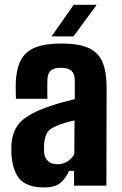

<svg xmlns="http://www.w3.org/2000/svg" viewBox="-20 -796 523 823"><path d="M169.5 7.5Q101.5 7.5 68.5 -24.2Q35.5 -56 29 -133Q28.5 -142 28.5 -155.5Q28.5 -169 29 -177Q32 -217.5 47.8 -246.2Q63.5 -275 96.8 -296.8Q130 -318.5 185.5 -338Q214 -348.5 240.5 -355.8Q267 -363 300.5 -371V-452Q300.5 -479.5 286 -492.5Q271.5 -505.5 240 -505.5Q212.5 -505.5 198.8 -494.5Q185 -483.5 183.5 -458.5Q183 -451.5 182.8 -432.5Q182.5 -413.5 182.8 -395Q183 -376.5 183.5 -372.5H48.5Q48 -380.5 47.5 -401.5Q47 -422.5 47.5 -442.5Q50 -500.5 69 -537.5Q88 -574.5 130 -592Q172 -609.5 244.5 -609.5Q318 -609.5 360 -590.2Q402 -571 419.5 -529.2Q437 -487.5 437 -420.5L436 0H297.5V-63.5H276.5Q259 -27 236 -9.8Q213 7.5 169.5 7.5ZM226.5 -92Q249.5 -92 268.8 -103.8Q288 -115.5 298.5 -135.5L299.5 -280Q279.5 -275.5 259 -269.5Q238.5 -263.5 220 -255.5Q188.5 -242.5 179.5 -221.8Q170.5 -201 169 -177Q168.5 -164.5 168.5 -159Q168.5 -153.5 169 -143Q171.5 -118.5 186 -105.2Q200.5 -92 226.5 -92ZM201 -640 296 -775.5H394.5L295 -640Z"/></svg>

Font: Big Shoulders Thin ExtraBold
Style: Regular
Weight: 800
Version: Version 2.002